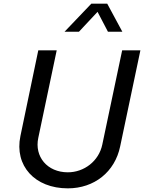

<svg xmlns="http://www.w3.org/2000/svg" viewBox="-20 -1021 790 1053"><path d="M481 -1001 334 -847H413L515 -956L572 -847H651L568 -1001ZM352 12C497 12 610 -78 639 -218L750 -745H650L541 -228C522 -137 441 -76 352 -76C239 -76 168 -162 190 -265L291 -745H190L92 -275C58 -112 171 12 352 12Z"/></svg>

Font: Plus Jakarta Text
Style: Italic
Weight: 400
Italic angle: -12°
Designer: Gumpita Rahayu
Foundry: Tokotype Studio
Version: Version 1.000;hotconv 1.0.109;makeotfexe 2.5.65596